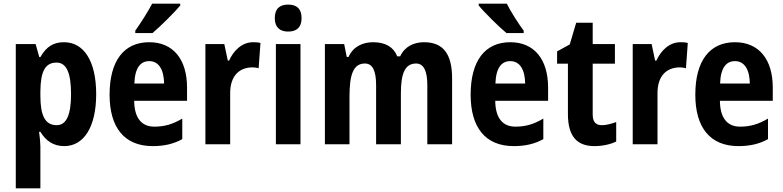

<svg xmlns="http://www.w3.org/2000/svg" viewBox="-20 -786 4264 1046"><path d="M329 -556C272 -556 233 -533 200 -475H194L174 -546H66V240H200V13C200 -4 198 -30 193 -68H200C230 -18 272 10 330 10C436 10 504 -93 504 -273C504 -456 435 -556 329 -556ZM288 -445C343 -445 367 -388 367 -272C367 -161 342 -104 289 -104C226 -104 200 -156 200 -264V-288C201 -397 226 -445 288 -445Z M962 -756V-766H809C785 -721 751 -667 717 -619V-606H811C859 -647 932 -720 962 -756ZM793 -556C656 -556 577 -456 577 -270C577 -93 656 10 812 10C875 10 926 -2 973 -28V-140C921 -109 876 -96 821 -96C751 -96 712 -143 711 -237H999V-309C999 -462 924 -556 793 -556ZM793 -453C846 -453 873 -405 874 -331H712C715 -419 747 -453 793 -453Z M1359 -556C1297 -556 1252 -509 1228 -456H1221L1202 -546H1099V0H1234V-279C1234 -369 1280 -419 1357 -419C1363 -419 1381 -417 1389 -414L1399 -552C1384 -556 1369 -556 1359 -556Z M1550 -761C1503 -761 1477 -738 1477 -687C1477 -637 1505 -614 1550 -614C1596 -614 1623 -637 1623 -687C1623 -737 1598 -761 1550 -761ZM1617 -546H1483V0H1617Z M2290 -556C2235 -556 2185 -533 2160 -479H2144C2125 -529 2080 -556 2013 -556C1960 -556 1905 -535 1879 -476H1869L1855 -546H1750V0H1884V-260C1884 -378 1904 -440 1968 -440C2010 -440 2029 -400 2029 -322V0H2164V-277C2164 -386 2186 -440 2247 -440C2289 -440 2308 -398 2308 -322V0H2443V-359C2443 -494 2393 -556 2290 -556Z M2741 -766H2588V-756C2617 -720 2699 -639 2739 -606H2833V-619C2808 -652 2762 -723 2741 -766ZM2760 -556C2623 -556 2544 -456 2544 -270C2544 -93 2623 10 2779 10C2842 10 2893 -2 2940 -28V-140C2888 -109 2843 -96 2788 -96C2718 -96 2679 -143 2678 -237H2966V-309C2966 -462 2891 -556 2760 -556ZM2760 -453C2813 -453 2840 -405 2841 -331H2679C2682 -419 2714 -453 2760 -453Z M3259 -104C3225 -104 3209 -123 3209 -162V-439H3330V-546H3209V-662H3119L3084 -544L3015 -506V-439H3074V-165C3074 -42 3124 10 3219 10C3263 10 3307 0 3337 -15V-121C3308 -111 3283 -104 3259 -104Z M3687 -556C3625 -556 3580 -509 3556 -456H3549L3530 -546H3427V0H3562V-279C3562 -369 3608 -419 3685 -419C3691 -419 3709 -417 3717 -414L3727 -552C3712 -556 3697 -556 3687 -556Z M3984 -556C3847 -556 3768 -456 3768 -270C3768 -93 3847 10 4003 10C4066 10 4117 -2 4164 -28V-140C4112 -109 4067 -96 4012 -96C3942 -96 3903 -143 3902 -237H4190V-309C4190 -462 4115 -556 3984 -556ZM3984 -453C4037 -453 4064 -405 4065 -331H3903C3906 -419 3938 -453 3984 -453Z"/></svg>

Font: Noto Sans Sinhala Condensed
Style: Bold
Weight: 700
Width: 3
Designer: Jelle Bosma - Monotype Design Team
Foundry: Monotype Imaging Inc.
Version: Version 2.006